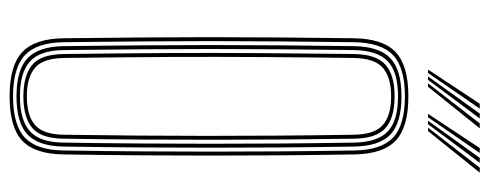

<svg xmlns="http://www.w3.org/2000/svg" viewBox="-322 -668 995 390"><g transform="rotate(90 175.0 -472.5)"><path d="M175.2 5Q112.8 5 85.4 -20.6Q58 -46.2 57.2 -105Q56.2 -191.2 55.6 -263.6Q55 -336 55 -403.2Q55 -470.5 55.6 -541Q56.2 -611.5 57.2 -694Q58 -753.5 85.4 -779.2Q112.8 -805 175.2 -805Q238 -805 265.2 -779.2Q292.5 -753.5 293.2 -694Q294.5 -611.5 295 -541Q295.5 -470.5 295.5 -403.2Q295.5 -336 295 -263.6Q294.5 -191.2 293.2 -105Q292.5 -46.2 265.2 -20.6Q238 5 175.2 5ZM175.2 -2Q233.5 -2 259 -26Q284.5 -50 285.2 -105Q286.5 -191.2 287 -263.6Q287.5 -336 287.5 -403.2Q287.5 -470.5 287 -541Q286.5 -611.5 285.2 -694Q284.5 -749.8 259 -773.9Q233.5 -798 175.2 -798Q117 -798 91.5 -773.9Q66 -749.8 65.2 -694Q64.2 -611.5 63.6 -541Q63 -470.5 63 -403.2Q63 -336 63.6 -263.6Q64.2 -191.2 65.2 -105Q66 -50 91.6 -26Q117.2 -2 175.2 -2ZM175.2 -9Q121.5 -9 97.8 -31.4Q74 -53.8 73.2 -105Q72.2 -191.2 71.6 -263.6Q71 -336 71 -403.2Q71 -470.5 71.6 -541Q72.2 -611.5 73.2 -694Q74 -746 97.8 -768.5Q121.5 -791 175.2 -791Q229 -791 252.8 -768.5Q276.5 -746 277.2 -694Q278.5 -611.5 279 -541Q279.5 -470.5 279.5 -403.2Q279.5 -336 279 -263.6Q278.5 -191.2 277.2 -105Q276.5 -53.8 252.8 -31.4Q229 -9 175.2 -9ZM175.2 -16Q223.8 -16 246.2 -36.4Q268.8 -56.8 269.2 -105Q270.5 -191.2 271 -263.6Q271.5 -336 271.5 -403.2Q271.5 -470.5 271 -541Q270.5 -611.5 269.2 -694Q268.5 -742.2 246.6 -763.1Q224.8 -784 175.2 -784Q125.8 -784 103.9 -763.1Q82 -742.2 81.2 -694Q80.2 -611.5 79.6 -541Q79 -470.5 79 -403.2Q79 -336 79.6 -263.6Q80.2 -191.2 81.2 -105Q81.8 -56.8 104.2 -36.4Q126.8 -16 175.2 -16ZM175.2 -23Q133 -23 111.4 -40.8Q89.8 -58.5 89.2 -105Q87.8 -220 87.2 -316.8Q86.8 -413.5 87.4 -504.6Q88 -595.8 89.2 -694Q89.8 -739.5 110.6 -758.2Q131.5 -777 175.2 -777Q219.2 -777 240 -758.2Q260.8 -739.5 261.2 -694Q262.2 -625.5 262.8 -556.6Q263.2 -487.8 263.4 -416.1Q263.5 -344.5 263 -267.4Q262.5 -190.2 261.2 -105Q260.8 -58.5 239.1 -40.8Q217.5 -23 175.2 -23ZM175.2 -30Q214 -30 233.4 -46.6Q252.8 -63.2 253.2 -106Q254.2 -183.5 254.9 -254.2Q255.5 -325 255.5 -394.6Q255.5 -464.2 255 -537.5Q254.5 -610.8 253.2 -693Q252.8 -736.2 233.4 -753.1Q214 -770 175.2 -770Q136.8 -770 117.2 -753.1Q97.8 -736.2 97.2 -693Q96 -603 95.4 -511.1Q94.8 -419.2 95.2 -319.6Q95.8 -220 97.2 -106Q97.8 -63.2 117.2 -46.6Q136.8 -30 175.2 -30ZM120.8 -845 190.2 -950H200.2L127.8 -845ZM134.8 -845 210.2 -950H220.2L141.8 -845ZM148.8 -845 230.2 -950H240.2L155.8 -845ZM210.8 -845 280.2 -950H290.2L217.8 -845ZM224.8 -845 300.2 -950H310.2L231.8 -845ZM238.8 -845 320.2 -950H330.2L245.8 -845Z"/></g></svg>

Font: Big Shoulders Inline Text Thin Thin
Style: Regular
Weight: 250
Version: Version 2.002